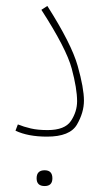

<svg xmlns="http://www.w3.org/2000/svg" viewBox="-20 -454 325 645"><path d="M138 5Q215 5 238.5 -35.5Q262 -76 262 -116Q262 -158 241 -232.5Q220 -307 139 -434L119 -421Q203 -291 221 -223.5Q239 -156 239 -114Q239 -79 218.5 -48Q198 -17 140 -17Q107 -17 83.5 -22.5Q60 -28 40 -36L32 -15Q74 5 138 5ZM156 145Q156 118 130 118Q103 118 103 145Q103 171 130 171Q156 171 156 145Z"/></svg>

Font: Noto Sans Arabic Condensed Thin
Style: Regular
Weight: 250
Width: 3
Designer: Nadine Chahine
Foundry: Monotype Imaging Inc.
Version: 1.001